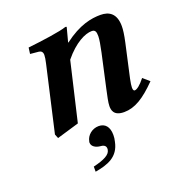

<svg xmlns="http://www.w3.org/2000/svg" viewBox="-123 -551 825 880"><g transform="rotate(-20 289.5 -111.5)"><path d="M279 32C247 32 220 55 215 83C214 85 214 87 214 89C214 109 235 119 252 121C268 122 282 126 282 143C282 145 282 147 281 150C277 171 250 186 195 199V224C257 213 311 195 325 125C328 114 329 103 329 93C329 53 310 32 279 32ZM280 -375 279 -376 297 -444C297 -446.6 295 -447 291 -447C260 -436 173 -424 101 -416L97 -386L139 -382C148 -380.7 157.1 -376 157.1 -359.5C157.1 -350.4 155 -337.6 151 -320L78 0L86 20L194 -12L261 -298.5C314.5 -364 366.5 -388 398 -388C414.5 -388 419 -378 419 -356C419 -341 414 -312 407 -280L371 -117C364.2 -86 357 -54 357 -37C357 -19 360 12 412 12C464 12 511 -17 573 -80L542 -107C521 -80 502 -65 491 -65C487 -65 483 -69 483 -81C483 -90 485 -104 489 -123L525 -285C533 -321 536 -345 536 -362C536 -424 503 -444 461 -444C417 -444 357.5 -434 280 -375Z"/></g></svg>

Font: Linux Libertine O
Style: Bold Italic
Weight: 700
Italic angle: -11.5°
Designer: Philipp H. Poll
Foundry: Philipp H. Poll
Version: Version 4.1.0